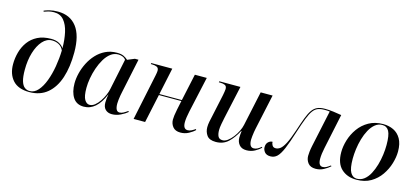

<svg xmlns="http://www.w3.org/2000/svg" viewBox="-63 -1259 3816 1758"><g transform="rotate(15 1845.5 -380.0)"><path d="M251 10Q145 10 93.5 -47.5Q42 -105 42 -199Q42 -257 57.5 -313Q73 -369 106 -414Q139 -459 192 -486Q245 -513 321 -513Q366 -513 397 -496Q428 -479 441 -456Q441 -537 426 -605Q411 -673 376.5 -714Q342 -755 283 -755Q253 -755 229.5 -748.5Q206 -742 188 -735L185 -744Q205 -753 238 -761.5Q271 -770 316 -770Q431 -770 493.5 -689Q556 -608 556 -447Q556 -309 522.5 -206.5Q489 -104 421 -47Q353 10 251 10ZM252 0Q296 0 330.5 -39Q365 -78 389 -142Q413 -206 426 -282.5Q439 -359 441 -435Q427 -468 398 -484.5Q369 -501 332 -501Q281 -501 242 -457Q203 -413 181 -340Q159 -267 159 -178Q159 -110 170.5 -71.5Q182 -33 203 -16.5Q224 0 252 0Z M767 10Q698 10 664.5 -41.5Q631 -93 631 -175Q631 -221 643.5 -272Q656 -323 680.5 -371.5Q705 -420 741.5 -459.5Q778 -499 826.5 -522.5Q875 -546 935 -546Q975 -546 998.5 -535Q1022 -524 1040 -507L1107 -535H1141L1072 -208Q1069 -195 1065.5 -175Q1062 -155 1059.5 -133.5Q1057 -112 1057 -98Q1057 -23 1097 -23Q1115 -23 1133.5 -33Q1152 -43 1173 -58L1179 -50Q1155 -29 1115 -9.5Q1075 10 1033 10Q995 10 972 -12.5Q949 -35 949 -77Q949 -99 951 -116.5Q953 -134 957 -156H956Q887 10 767 10ZM814 -20Q840 -20 864 -39.5Q888 -59 908 -88.5Q928 -118 942 -150.5Q956 -183 961 -209L1022 -502Q1012 -518 992.5 -526Q973 -534 951 -534Q911 -534 879 -509.5Q847 -485 822.5 -444Q798 -403 781 -353.5Q764 -304 755.5 -254.5Q747 -205 747 -163Q747 -84 766.5 -52Q786 -20 814 -20Z M1683 10Q1634 10 1610.5 -19.5Q1587 -49 1587 -88Q1587 -103 1590 -127.5Q1593 -152 1600 -185L1618 -271H1405L1347 0H1238L1329 -435Q1332 -448 1334 -462Q1336 -476 1336 -482Q1336 -509 1317.5 -517.5Q1299 -526 1271 -526H1260L1262 -536H1461L1407 -281H1620L1675 -536H1788L1713 -196Q1707 -168 1703 -141.5Q1699 -115 1699 -92Q1699 -28 1742 -28Q1760 -28 1777 -36.5Q1794 -45 1813 -58L1818 -50Q1796 -28 1760.5 -9Q1725 10 1683 10Z M2309 10Q2263 10 2240 -18Q2217 -46 2217 -85Q2217 -96 2218.5 -114.5Q2220 -133 2222 -148H2218Q2181 -77 2134.5 -34Q2088 9 2018 9Q1957 9 1933 -24.5Q1909 -58 1909 -102Q1909 -127 1915 -157Q1921 -187 1927 -212L1972 -422Q1975 -438 1978 -456Q1981 -474 1981 -482Q1981 -510 1962.5 -518Q1944 -526 1916 -526H1905L1907 -536H2107L2039 -226Q2033 -199 2026.5 -163Q2020 -127 2020 -106Q2020 -67 2031.5 -44.5Q2043 -22 2075 -22Q2098 -22 2122.5 -40Q2147 -58 2169 -86.5Q2191 -115 2207 -147.5Q2223 -180 2229 -209L2299 -536H2412L2340 -202Q2337 -190 2334 -170Q2331 -150 2328.5 -129.5Q2326 -109 2326 -96Q2326 -24 2369 -24Q2386 -24 2403 -32.5Q2420 -41 2439 -57L2444 -50Q2422 -28 2387 -9Q2352 10 2309 10Z M2964 10Q2915 10 2892 -19.5Q2869 -49 2869 -87Q2869 -102 2871.5 -126.5Q2874 -151 2881 -184L2955 -530Q2934 -533 2908 -533Q2869 -533 2843 -523Q2817 -513 2797 -485.5Q2777 -458 2757 -407Q2737 -356 2711 -275Q2676 -164 2650 -103Q2624 -42 2598 -17.5Q2572 7 2536 7Q2498 7 2480.5 -14.5Q2463 -36 2463 -61Q2463 -93 2481 -110Q2499 -127 2521 -127Q2521 -109 2531 -93Q2541 -77 2563 -77Q2585 -77 2606 -92.5Q2627 -108 2650.5 -152.5Q2674 -197 2703 -284Q2727 -358 2746 -408Q2765 -458 2785.5 -487.5Q2806 -517 2834.5 -530Q2863 -543 2907 -543Q2945 -543 2986.5 -538Q3028 -533 3065 -526L2995 -194Q2989 -167 2985.5 -139.5Q2982 -112 2982 -90Q2982 -23 3023 -23Q3040 -23 3056.5 -31.5Q3073 -40 3094 -56L3100 -50Q3077 -29 3041.5 -9.5Q3006 10 2964 10Z M3351 10Q3263 10 3208 -41.5Q3153 -93 3153 -198Q3153 -254 3171.5 -314.5Q3190 -375 3227.5 -427.5Q3265 -480 3323 -513Q3381 -546 3459 -546Q3513 -546 3557 -525Q3601 -504 3627.5 -458Q3654 -412 3654 -338Q3654 -285 3636 -224.5Q3618 -164 3581 -110.5Q3544 -57 3487 -23.5Q3430 10 3351 10ZM3353 0Q3392 0 3422.5 -24Q3453 -48 3474.5 -88.5Q3496 -129 3510 -177.5Q3524 -226 3530.5 -275.5Q3537 -325 3537 -368Q3537 -461 3516.5 -498.5Q3496 -536 3453 -536Q3415 -536 3385 -511.5Q3355 -487 3333 -446.5Q3311 -406 3297 -357.5Q3283 -309 3276.5 -259.5Q3270 -210 3270 -168Q3270 -76 3292 -38Q3314 0 3353 0Z"/></g></svg>

Font: Noto Serif Display Medium
Style: Italic
Weight: 500
Italic angle: -12°
Designer: Monotype Design Team
Foundry: Monotype Imaging Inc.
Version: Version 2.009